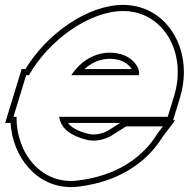

<svg xmlns="http://www.w3.org/2000/svg" viewBox="-20 -673 771 784"><path d="M270.9 -366H546.9C555.5 -394 518.7 -457 430 -458C367.3 -458 311 -425.5 270.9 -366ZM47.7 -196H34.9L60.9 -281L86.9 -366H98.1C179.8 -509.5 344.2 -627.2 482 -628C647 -628 745 -458 690.9 -281L664.9 -196H579.9H221.5C229.9 -144.9 270.7 -119.9 326.8 -104H327.8C361.4 -93 403.6 -100 436.7 -120L495 -157H645L623.1 -128C562.9 -29 455.2 45 298.4 64C150.3 83.4 45.2 -47.4 47.7 -196ZM325 -391C355.8 -419 391.4 -433 429.9 -433C480.1 -432.4 507.4 -408.7 517.7 -391ZM470.4 -171 423.5 -141.2C395 -124.3 360.6 -119.6 335.6 -127.8L331.8 -129H330.3C293.8 -139.8 270.5 -153.5 257.8 -171ZM686.8 -182 714.8 -273.7C725.7 -309.2 730.9 -344.6 730.9 -378.7C730.9 -526.3 632.4 -653 481.9 -653C335.1 -652.1 171 -534.2 83.8 -391H68.4L1.1 -171H23.2C23.7 -163.2 24.4 -156.1 25.3 -148.6C43.3 -9.7 151.6 108.4 301.6 88.8C464.4 69.1 579.4 -9.1 643.8 -113.9L695.2 -182Z"/></svg>

Font: Nordica Plus
Style: NordicaClassicBkOblOl
Weight: 900
Version: Version 1.01